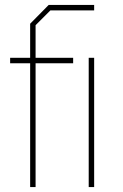

<svg xmlns="http://www.w3.org/2000/svg" viewBox="-20 -757 496 777"><path d="M102 0V-501H21V-523H102V-661L177 -737H361V-715H184L124 -655V-523H276V-501H124V0ZM339 0V-523H361V0Z"/></svg>

Font: Tomorrow Thin
Style: Regular
Weight: 250
Designer: Tony de Marco, Monica Rizzolli
Foundry: Just in Type
Version: Version 2.002